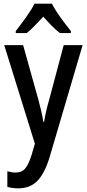

<svg xmlns="http://www.w3.org/2000/svg" viewBox="-20 -786 473 1046"><path d="M3 -540H106L189 -243Q197 -213 204.5 -182Q212 -151 216 -122H220Q224 -147 231 -178Q238 -209 248 -243L327 -540H430L250 71Q224 157 184.5 198.5Q145 240 80 240Q63 240 48.5 238Q34 236 20 232V147Q30 150 41.5 152Q53 154 65 154Q99 154 118 131Q137 108 153 55L170 -3ZM263 -766Q280 -732 310 -690.5Q340 -649 366 -617V-606H306Q284 -623 261.5 -646Q239 -669 216 -695Q191 -669 168.5 -645.5Q146 -622 126 -606H66V-617Q92 -650 122 -692Q152 -734 168 -766Z"/></svg>

Font: Noto Sans Hebrew Condensed Medium
Style: Regular
Weight: 500
Width: 3
Designer: Monotype Design Team
Foundry: Monotype Imaging Inc.
Version: Version 2.004; ttfautohint (v1.8.4.7-5d5b)